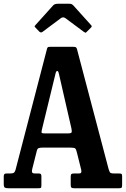

<svg xmlns="http://www.w3.org/2000/svg" viewBox="-20 -1005 672 1025"><path d="M0 -23.5V-62.5Q0 -71.5 3.2 -75.2Q6.5 -79 16.5 -79H35.5Q50.5 -79 55.2 -83.8Q60 -88.5 63 -98.5L231.5 -746.5Q234 -752.5 236.8 -753.8Q239.5 -755 248.5 -755H371.5Q381 -755 384.5 -753Q388 -751 390.5 -744.5L559.5 -103.5Q563.5 -90.5 567 -84.8Q570.5 -79 589 -79H614.5Q625.5 -79 628.8 -76.5Q632 -74 632 -62.5V-19Q632 -6.5 629.2 -3.2Q626.5 0 614 0H377Q365.5 0 361.5 -3.2Q357.5 -6.5 357.5 -18.5V-61.5Q357.5 -73 361.5 -76Q365.5 -79 376.5 -79H400.5Q411.5 -79 413.5 -84.2Q415.5 -89.5 413.5 -99L390 -193Q386.5 -208 381.5 -212.5Q376.5 -217 355.5 -217H209Q192.5 -217 185.8 -214Q179 -211 176.5 -199.5L152 -102.5Q149 -90 151.8 -84.5Q154.5 -79 166.5 -79H185Q195 -79 198 -75.8Q201 -72.5 201 -62.5V-17Q201 -4.5 198.2 -2.2Q195.5 0 183.5 0H27.5Q11.5 0 5.8 -3.2Q0 -6.5 0 -23.5ZM276.5 -612.5 203.5 -312.5Q201.5 -302.5 201.8 -297.8Q202 -293 217.5 -293H344Q359.5 -293 362 -298.2Q364.5 -303.5 361.5 -318.5L294.5 -611Q291 -627 285.2 -626.2Q279.5 -625.5 276.5 -612.5ZM188.5 -837.5 170.5 -856.5Q165 -862 164.8 -864Q164.5 -866 170 -872L264 -976.5Q271.5 -985 290.5 -985H348Q358 -985 362.2 -983Q366.5 -981 371 -976.5L467 -870Q472.5 -864.5 466 -858L443.5 -835.5Q438 -830 436 -830.2Q434 -830.5 427.5 -835L330 -907.5Q317 -917 305 -908L206.5 -834.5Q198 -828 188.5 -837.5Z"/></svg>

Font: Besley* Condensed Semi
Style: Regular
Weight: 600
Width: 3
Designer: Owen Earl
Foundry: indestructible type*
Version: Version 3.000; ttfautohint (v1.8.3)